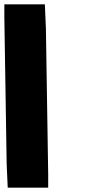

<svg xmlns="http://www.w3.org/2000/svg" viewBox="-100 -805 480 891"><path d="M-79.9 -726 -79.8 -785H108.1L113 -674L123.7 7L123.6 66H-64.2L-69.1 -45Z"/></svg>

Font: Nordica Plus
Style: NordicaClassicBkExtOpObl
Weight: 900
Version: Version 1.01